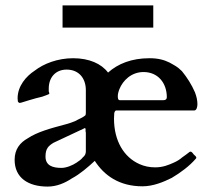

<svg xmlns="http://www.w3.org/2000/svg" viewBox="-20 -675 775 709"><path d="M506 13C545.8 13 584.1 -3.1 614 -18C645.7 -36.7 680 -61.9 703 -89C704 -90 705 -91 705 -92C705 -96.6 699.9 -101.1 696 -104C694.3 -106.5 688.3 -115 684 -115C683 -115 682 -115 680 -114C671 -107 662 -100 653 -94C644 -86 634 -80 623 -75C602.3 -65.6 581.5 -57 553 -57C532 -57 513 -61 495 -69C437.9 -94.4 401 -154.2 401 -237C401 -246 402 -253 402 -258C404 -264 406 -267 409 -267H697C706.4 -267 709 -281.4 709 -290C709 -304 706 -318 700 -334C687.8 -362.4 670.3 -389.6 652 -412C634.5 -429.5 625.1 -433.1 606 -444C585.5 -454.2 563.1 -460 532 -460C466.2 -460 415.5 -439.7 379 -407C354.3 -439.9 309.1 -460 250 -460C192.6 -460 141 -439.7 108 -414C76.8 -393.7 45 -357.4 45 -312C45 -308 46 -304 46 -300C48 -297 50 -295 53 -295C55 -295 59 -296 65 -298C80 -303 95.5 -307.1 112 -312L136 -318C140.4 -320.2 162 -326.3 162 -329V-332C161 -333 161 -335 160 -338V-348C160 -389.3 185.3 -418 226 -418C270.9 -418 297 -386.4 297 -342V-257C297 -255 296 -253 296 -250C286.8 -240.8 270.6 -235.6 258 -228C248 -224 235 -219 219 -215C167.1 -201.2 117.8 -187.9 82 -164C54.8 -148.7 34 -124.8 34 -85C34 -18 84.6 14 156 14C190 14 220.7 0.2 245 -16C275.9 -32.5 304.7 -57.7 330 -81C364.4 -27.5 420 13 506 13ZM415 -320C415 -327 417 -336 421 -346C433.7 -377.8 465.1 -409 510 -409C562.9 -409 596 -369.1 596 -316C596 -309 592 -305 583 -305H423C415.7 -305 415 -312.3 415 -320ZM296 -190C297 -187 297 -185 297 -182V-116C297 -108 294 -100 286 -94C280 -86 271 -80 262 -74C248.9 -65.3 226 -55 207 -55C174.2 -55 148 -63.6 148 -97C148 -126.6 159.4 -136.8 178 -148L291 -201C292 -202 292 -202 293 -202C294 -201 295 -201 296 -200ZM211 -655V-573H546V-655Z"/></svg>

Font: fbb
Style: Bold
Weight: 400
Designer: David J. Perry, Michael Sharpe
Version: Version 1.045